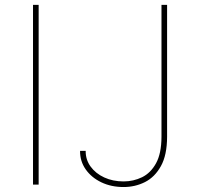

<svg xmlns="http://www.w3.org/2000/svg" viewBox="-20 -747 810 777"><path d="M136.4 -727.3V0H113.6V-727.3ZM633.5 -727.3H656.2V-193.2Q655.9 -119.3 631.2 -74.8Q606.5 -30.2 566.6 -10.1Q526.6 9.9 480.1 9.9Q430 9.9 390.1 -9.2Q350.1 -28.4 326.9 -61.4Q303.6 -94.5 304 -136.4H326.7Q326.3 -100.9 346.6 -73Q366.8 -45.1 401.8 -28.9Q436.8 -12.8 480.1 -12.8Q519.9 -12.8 554.9 -29.8Q589.8 -46.9 611.5 -86.3Q633.2 -125.7 633.5 -193.2Z"/></svg>

Font: Inter UI Thin
Style: Regular
Weight: 100
Designer: Rasmus Andersson
Foundry: rsms
Version: 3.2;8d6f07862